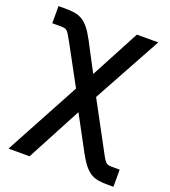

<svg xmlns="http://www.w3.org/2000/svg" viewBox="-132 -614 812 915"><g transform="rotate(20 274.0 -156.0)"><path d="M113.8 -371.6 220.7 -174.8 16.1 204.1H123L270 -73.2L363.8 101.1C414.1 193.8 447.8 204.1 522 204.1H548.3V117.2H522C503.9 117.2 493.2 117.2 484.9 113.3C473.1 106.9 465.8 93.3 448.2 60.1L324.2 -169.9L513.7 -515.6H405.3L273.9 -268.1L197.8 -412.6C148.9 -504.9 114.3 -515.6 39.6 -515.6H7.8V-428.7H39.6C83.5 -428.7 82.5 -428.7 113.8 -371.6Z"/></g></svg>

Font: Inteeer Medium
Style: Regular
Weight: 500
Designer: Rasmus Andersson
Foundry: rsms
Version: Version 4.001;Glyphs 3.4 (3402)